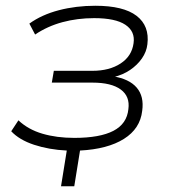

<svg xmlns="http://www.w3.org/2000/svg" viewBox="-20 -515 597 667"><path d="M192 132 212 8Q150 5 98.5 -12Q47 -29 19 -59L44 -97Q78 -65 127.5 -50.5Q177 -36 238 -36Q327 -36 374 -60.5Q421 -85 426 -136Q432 -180 399.5 -204Q367 -228 301 -228H160L167 -269H301Q360 -269 399 -294.5Q438 -320 444 -365Q450 -406 415.5 -429Q381 -452 307 -452Q249 -452 197 -438Q145 -424 102 -395L82 -433Q125 -464 184.5 -479.5Q244 -495 311 -495Q409 -495 454.5 -460Q500 -425 492 -361Q489 -335 473 -312Q457 -289 432 -272Q407 -255 374 -247L372 -250Q429 -241 455 -210.5Q481 -180 474 -130Q467 -68 410.5 -32.5Q354 3 258 8L238 132Z"/></svg>

Font: Nunito Sans 10pt SemiExpanded ExtraLight
Style: Italic
Weight: 250
Width: 6
Italic angle: -9°
Designer: Vernon Adams
Foundry: Vernon Adams
Version: Version 3.101;gftools[0.9.27]